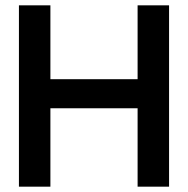

<svg xmlns="http://www.w3.org/2000/svg" viewBox="-20 -700 705 720"><path d="M51 -680H169V-403H496V-680H614V0H496V-294H169V0H51Z"/></svg>

Font: CyStack Display SemiBold
Style: Regular
Weight: 600
Designer: Weizhong Zhang
Foundry: 本地遙控
Version: Version 1.000;Glyphs 3.1.2 (3151)